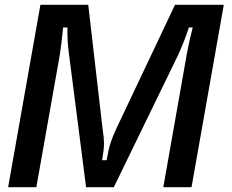

<svg xmlns="http://www.w3.org/2000/svg" viewBox="-20 -783 970 803"><path d="M14 0 149 -763H349L410 -236Q415 -206 415 -183Q415 -158 407 -113H426Q433 -156 442 -184Q451 -212 466 -244L712 -763H916L781 0H663L762 -561Q773 -619 786 -668H770Q749 -605 725 -553L456 0H340L268 -561Q261 -608 262 -668H244Q238 -605 230 -553L132 0Z"/></svg>

Font: Open Sauce Sans Medium Italic
Style: Regular
Weight: 500
Italic angle: -10°
Designer: Alfredo Marco Pradil
Foundry: Creative Sauce Fz LLC
Version: Version 1.477